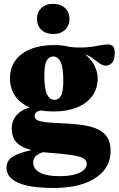

<svg xmlns="http://www.w3.org/2000/svg" viewBox="-20 -694 602 974"><path d="M251 259.5Q186 259.5 140.8 252Q95.5 244.5 67.2 230.8Q39 217 26 198.5Q13 180 13 158Q13 139.5 21 124.5Q29 109.5 51 97Q73 84.5 114.8 73.5Q156.5 62.5 223.5 53H279L279.5 62Q223.5 69 195.2 79Q167 89 157.8 102Q148.5 115 148.5 131.5Q148.5 152 162.8 167.2Q177 182.5 206.5 191Q236 199.5 281.5 199.5Q327.5 199.5 358.2 191.2Q389 183 404.5 169Q420 155 420 138.5Q420 126 412.5 117Q405 108 385 101.5Q365 95 327.2 90.2Q289.5 85.5 229 81Q168.5 76 130.8 65Q93 54 73 37Q53 20 46 -0.8Q39 -21.5 39.5 -45Q41.5 -94 77.8 -123Q114 -152 189 -160L208 -137Q176.5 -134 166.2 -126.2Q156 -118.5 156 -106.5Q156 -96 162 -89.5Q168 -83 185 -78.8Q202 -74.5 234.8 -72Q267.5 -69.5 321.5 -67Q382.5 -64 424.5 -55Q466.5 -46 492.2 -29.2Q518 -12.5 529.5 12.5Q541 37.5 541 72Q541.5 127 508.2 169.2Q475 211.5 410.2 235.5Q345.5 259.5 251 259.5ZM252.5 -128.5Q180 -128.5 130.5 -149.5Q81 -170.5 55.8 -208.5Q30.5 -246.5 30.5 -296.5Q30.5 -350 58.2 -387.8Q86 -425.5 136.5 -445.5Q187 -465.5 253.5 -465.5Q312 -465.5 353.8 -449.8Q395.5 -434 422.5 -408.8Q449.5 -383.5 462.5 -354Q475.5 -324.5 475.5 -297.5Q475.5 -244 447.5 -206.2Q419.5 -168.5 369.5 -148.5Q319.5 -128.5 252.5 -128.5ZM256.5 -187.5Q277.5 -187.5 289.2 -208.2Q301 -229 301 -285Q301 -354.5 287 -381Q273 -407.5 250 -407.5Q229 -407.5 217 -387.2Q205 -367 205 -310.5Q205 -240.5 219.2 -214Q233.5 -187.5 256.5 -187.5ZM327 -422 320 -457Q364 -452 396.2 -453Q428.5 -454 452.5 -457.8Q476.5 -461.5 494.5 -465Q512.5 -468.5 527.5 -468.5Q544.5 -468.5 553.2 -459Q562 -449.5 562 -425.5Q562 -389 548 -375Q534 -361 517 -361Q500 -361 484.5 -373Q469 -385 449.2 -399.2Q429.5 -413.5 400.5 -421.8Q371.5 -430 327 -422ZM250 -521.5Q212 -521.5 189.8 -543Q167.5 -564.5 167.5 -598Q167.5 -631.5 189.8 -653Q212 -674.5 250 -674.5Q288 -674.5 310.2 -653Q332.5 -631.5 332.5 -598Q332.5 -564.5 310.2 -543Q288 -521.5 250 -521.5Z"/></svg>

Font: Newsreader 16pt 16pt ExtraBold
Style: Regular
Weight: 800
Version: Version 1.003